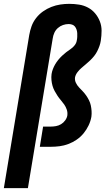

<svg xmlns="http://www.w3.org/2000/svg" viewBox="-54 -763 574 998"><path d="M-34 215 98 -581Q102 -604 110 -626.5Q118 -649 133.5 -669Q149 -689 169.5 -703.5Q190 -718 213 -727Q236 -736 259.5 -739.5Q283 -743 306 -743Q332 -743 357 -739Q382 -735 403.5 -723.5Q425 -712 440.5 -693.5Q456 -675 465 -652Q474 -629 474 -603.5Q474 -578 470 -552Q468 -538 463 -524Q458 -510 451.5 -497Q445 -484 435.5 -472Q426 -460 415 -449.5Q404 -439 392 -429Q380 -419 369 -409.5Q358 -400 348.5 -387.5Q339 -375 336 -361Q334 -346 340.5 -332.5Q347 -319 356.5 -309Q366 -299 376 -288.5Q386 -278 394 -266.5Q402 -255 408.5 -242Q415 -229 418 -215Q421 -201 422 -186Q423 -171 421 -156Q417 -133 406.5 -111Q396 -89 380.5 -70Q365 -51 344.5 -37Q324 -23 301.5 -14.5Q279 -6 256 -3Q233 0 210 0H153L170 -105H210Q223 -105 237 -107.5Q251 -110 263.5 -117.5Q276 -125 285 -137.5Q294 -150 296 -163Q298 -179 293 -193.5Q288 -208 280 -219.5Q272 -231 262.5 -242Q253 -253 245 -265Q237 -277 230 -290Q223 -303 219 -317Q215 -331 213.5 -346.5Q212 -362 214 -378Q216 -391 221 -404Q226 -417 233 -429Q240 -441 249 -452Q258 -463 268.5 -473Q279 -483 290 -491.5Q301 -500 313 -508Q325 -516 334 -527.5Q343 -539 345 -552Q347 -561 347.5 -571Q348 -581 347.5 -590.5Q347 -600 344 -609Q341 -618 335.5 -625Q330 -632 321 -635Q312 -638 303 -638Q288 -638 273.5 -633Q259 -628 247 -617.5Q235 -607 228.5 -592.5Q222 -578 220 -563L91 215Z"/></svg>

Font: Iosevka SS18 Extrabold
Style: Italic
Weight: 800
Italic angle: -9°
Monospace: yes
Designer: Belleve Invis
Foundry: Belleve Invis
Version: Version 25.1.1; ttfautohint (v1.8.4)